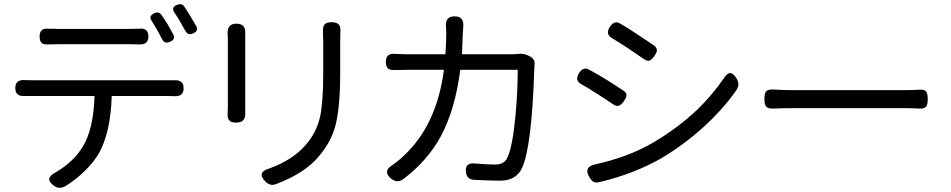

<svg xmlns="http://www.w3.org/2000/svg" viewBox="-20 -855 4539 916"><path d="M237 31Q189 -4 246 -33Q331 -83 374 -154Q426 -237 431 -397H138Q116 -397 93 -397Q53 -396 53 -435Q53 -474 93 -473Q108 -472 138 -472H458H779Q795 -472 811 -472Q856 -475 856 -434Q856 -395 815 -396Q803 -397 779 -397H513Q508 -229 455 -129Q431 -86 387.5 -42.5Q344 1 292 33Q262 50 237 31ZM646 -643Q629 -644 597 -644H259Q224 -644 208 -643Q187 -642 178 -651Q169 -660 169 -681Q169 -722 210 -718Q217 -718 233 -718Q249 -717 258 -717H427H597Q628 -717 644 -718Q688 -723 688 -681Q688 -642 646 -643ZM754 -667Q733 -709 704 -755Q687 -778 716 -792Q738 -802 751 -783Q761 -769 781 -737Q790 -722 806 -692Q819 -668 792 -656Q766 -644 754 -667ZM864 -709Q862 -712 859 -717Q845 -742 838 -754Q828 -772 813 -794Q794 -820 825 -832Q847 -841 859 -824Q899 -762 916 -731Q929 -708 902 -696Q876 -684 864 -709Z M1245 10Q1204 -33 1264 -51Q1376 -91 1439 -164Q1490 -223 1507 -298Q1522 -365 1522 -510V-665Q1522 -672 1521 -686Q1521 -698 1521 -704Q1519 -728 1528.5 -738.5Q1538 -749 1562 -749Q1586 -749 1596 -738.5Q1606 -728 1604 -704Q1603 -692 1603 -665V-585V-506Q1603 -338 1579 -251Q1558 -176 1501 -109Q1434 -28 1295 24Q1268 34 1245 10ZM1107 -270Q1084 -270 1074.5 -279.5Q1065 -289 1066 -312Q1067 -323 1067 -345V-671Q1067 -684 1066 -692Q1063 -742 1108 -742Q1153 -742 1150 -695Q1150 -683 1150 -671V-507V-344Q1150 -331 1150 -317Q1153 -270 1107 -270Z M1847 -2Q1804 -37 1850 -66Q1882 -88 1904 -110Q2063 -255 2098 -522H1934Q1885 -522 1862 -521Q1840 -520 1830.5 -529Q1821 -538 1821 -560Q1821 -602 1864 -598Q1908 -596 1933 -596H2105Q2109 -658 2109 -696Q2109 -714 2108 -724Q2102 -777 2148 -777Q2195 -777 2190 -727Q2190 -726 2190 -724Q2188 -705 2188 -697Q2186 -629 2184 -596H2417Q2434 -596 2456 -598Q2479 -601 2504 -588L2510 -585Q2534 -572 2530 -545Q2529 -538 2529 -525Q2517 -153 2470 -52Q2441 7 2365 7Q2325 7 2243 3Q2207 2 2203 -34Q2197 -80 2247 -75Q2305 -70 2343 -70Q2385 -70 2400 -102Q2425 -152 2439 -301Q2450 -418 2450 -522H2313H2176Q2151 -330 2082 -203Q2018 -86 1903 0Q1875 20 1847 -2Z M2811 12Q2801 6 2791 -11Q2764 -58 2817 -70Q2978 -106 3093 -173Q3213 -243 3310 -335Q3379 -403 3433 -481Q3449 -507 3464 -506.5Q3479 -506 3495 -479Q3511 -451 3494 -426Q3430 -334 3337 -249.5Q3244 -165 3135 -100Q3004 -25 2839 14Q2822 18 2811 12ZM2904 -358Q2873 -380 2831 -406Q2784 -437 2752 -454Q2720 -472 2743 -507Q2763 -538 2790 -523Q2864 -483 2954 -423Q2969 -413 2969 -401Q2969 -391 2956.5 -372.5Q2944 -354 2933 -351Q2921 -346 2904 -358ZM3052 -573Q2959 -638 2898 -674Q2867 -693 2890 -728Q2912 -759 2938 -743Q2975 -722 3024 -689Q3062 -664 3099 -639Q3114 -628 3114 -615Q3114 -605 3102 -588Q3089 -570 3079 -566Q3068 -562 3052 -573Z M3635 -347Q3627 -356 3627 -382.5Q3627 -409 3635 -419Q3644 -429 3668 -428Q3709 -425 3763 -425H4300Q4330 -425 4366 -427Q4390 -429 4399 -418Q4406 -408 4406 -381Q4406 -355 4398 -346Q4390 -336 4366 -337Q4328 -339 4301 -339H4032H3763Q3723 -339 3669 -337Q3644 -336 3635 -347Z"/></svg>

Font: GenSenRounded TW R
Style: Regular
Weight: 400
Version: Version 1.501;PS 1;hotconv 16.6.51;makeotf.lib2.5.65220